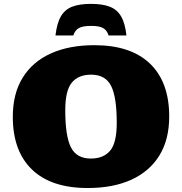

<svg xmlns="http://www.w3.org/2000/svg" viewBox="-20 -955 938 990"><path d="M466.5 -722Q654.5 -722 753.5 -626.8Q852.5 -531.5 852.5 -354.5Q852.5 -235.5 801.8 -153.2Q751 -71 657 -28.2Q563 14.5 432 14.5Q244 14.5 145 -80.8Q46 -176 46 -353Q46 -472 96.8 -554.2Q147.5 -636.5 241.8 -679.2Q336 -722 466.5 -722ZM448.5 -137.5Q514 -137.5 548 -178.2Q582 -219 582 -321Q582 -454.5 552.8 -512.2Q523.5 -570 450 -570Q384.5 -570 350.5 -529.2Q316.5 -488.5 316.5 -386.5Q316.5 -253 345.8 -195.2Q375 -137.5 448.5 -137.5ZM449 -821.5Q406.5 -821.5 386.5 -810.2Q366.5 -799 358 -772H266Q273.5 -836 294.2 -871.2Q315 -906.5 353 -920.8Q391 -935 449 -935Q507.5 -935 545.2 -920.8Q583 -906.5 604 -871.2Q625 -836 632 -772H540Q531.5 -799 511.8 -810.2Q492 -821.5 449 -821.5Z"/></svg>

Font: Newsreader Caption ExtraBold
Style: Regular
Weight: 800
Designer: Hugues Gentile
Foundry: Production Type
Version: Version 1.001